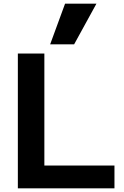

<svg xmlns="http://www.w3.org/2000/svg" viewBox="-20 -1020 673 1040"><path d="M76.7 0V-730H220.3V-123.3H600V0ZM381.6 -780H251.7L332.4 -1000H502.3Z"/></svg>

Font: M PLUS 1 Thin
Style: Regular
Weight: 100
Designer: Coji Morishita
Foundry: UNDERFOREST DESIGN
Version: Version 1.001